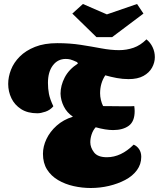

<svg xmlns="http://www.w3.org/2000/svg" viewBox="-20 -920 795 961"><path d="M167 -353Q118 -353 85.5 -374Q53 -395 37 -428.5Q21 -462 21 -500Q21 -535 35 -571Q49 -607 79 -637Q109 -667 155.5 -685.5Q202 -704 267 -704Q330 -704 384.5 -695.5Q439 -687 487 -678Q535 -669 576 -669Q614 -669 648.5 -681Q683 -693 713 -723Q733 -707 744 -683.5Q755 -660 755 -634Q755 -607 741 -581.5Q727 -556 698 -540Q669 -524 624 -524Q594 -524 564.5 -529.5Q535 -535 507 -543Q481 -504 481 -453Q481 -437 485 -420Q489 -403 496 -389Q526 -389 553.5 -388.5Q581 -388 600 -388Q620 -388 632.5 -388Q645 -388 652 -389Q653 -382 653.5 -375.5Q654 -369 654 -364Q654 -312 624.5 -290.5Q595 -269 546 -269Q509 -269 459 -283Q446 -269 439 -248.5Q432 -228 432 -208Q432 -182 450.5 -157.5Q469 -133 515 -133Q586 -133 649 -196Q666 -189 676.5 -173Q687 -157 687 -135Q687 -98 665.5 -68.5Q644 -39 607 -19.5Q570 0 525.5 10.5Q481 21 434 21Q391 21 348.5 11.5Q306 2 271 -18.5Q236 -39 215.5 -71.5Q195 -104 195 -150Q195 -187 212.5 -224Q230 -261 263.5 -291Q297 -321 345 -336Q315 -356 299.5 -387Q284 -418 283 -451Q283 -492 304 -532.5Q325 -573 370 -602L366 -609Q342 -620 331.5 -622.5Q321 -625 309 -625Q269 -625 244.5 -592.5Q220 -560 220 -505Q220 -476 225 -450Q230 -424 247 -388Q231 -369 207.5 -361Q184 -353 167 -353ZM463 -734 342 -852 395 -900 515 -848 666 -900 698 -852 541 -734Z"/></svg>

Font: Sansita Swashed Black
Style: Regular
Weight: 900
Designer: Pablo Cosgaya
Foundry: Omnibus-Type
Version: Version 1.003; ttfautohint (v1.8.3)